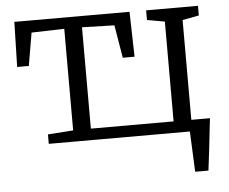

<svg xmlns="http://www.w3.org/2000/svg" viewBox="-52 -612 1018 852"><g transform="rotate(-5 457.0 -186.0)"><path d="M147 0V-42L260 -50V-502.5L114 -498.5L89 -352H37L42 -552.5H555L560 -352H507.5L483 -498.5L339 -502.5V-51H707.5V-495.5L629 -509.5V-552.5H860V-509.5L786.5 -495.5V0ZM783.5 180Q782.5 157.5 781.5 134.8Q780.5 112 779.5 89.5Q778.5 67 777.5 44.5Q776.5 22 775.5 0L726.5 -51H869.5Q867 -28 864.2 -5Q861.5 18 859 41.2Q856.5 64.5 853.8 87.8Q851 111 848.2 134Q845.5 157 842.5 180Z"/></g></svg>

Font: Merriweather 24pt Light
Style: Regular
Weight: 300
Designer: Eben Sorkin
Foundry: Eben Sorkin
Version: Version 2.100